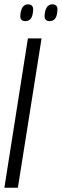

<svg xmlns="http://www.w3.org/2000/svg" viewBox="-28 -880 289 900"><path d="M-7.5 0 102.8 -700H166.8L55.8 0ZM205 -780.9Q192.2 -780.9 185.7 -788.2Q179.2 -795.6 181.7 -814.5Q184.5 -837.8 193.7 -848.7Q202.9 -859.7 217.4 -859.7Q230.9 -859.7 237.1 -851.8Q243.3 -844 240.5 -824.1Q238 -801.1 228.9 -791Q219.8 -780.9 205 -780.9ZM90.9 -780.9Q77.7 -780.9 71.5 -788.2Q65.4 -795.6 67.8 -814.5Q70.6 -836.4 79.4 -848Q88.1 -859.7 103.3 -859.7Q116.4 -859.7 122.9 -851.8Q129.4 -844 126.6 -824.1Q124.1 -801.1 114.9 -791Q105.7 -780.9 90.9 -780.9Z"/></svg>

Font: Georama
Style: Italic
Weight: 400
Width: 2
Italic angle: -9°
Designer: Jean-Baptiste Levee
Foundry: Production Type
Version: Version 1.000